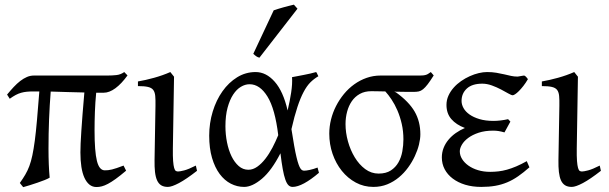

<svg xmlns="http://www.w3.org/2000/svg" viewBox="-20 -772 2561 808"><path d="M510.7 -53.7Q485.8 -32.7 467.3 -19.3Q448.7 -5.9 434.3 1.7Q419.9 9.3 408.4 12.2Q397 15.1 386.2 15.1Q369.1 15.1 356.4 4.9Q343.8 -5.4 335.2 -24.2Q326.7 -43 322.5 -69.8Q318.4 -96.7 318.4 -130.4Q318.4 -146 319.3 -168.2Q320.3 -190.4 322.3 -221.2Q324.2 -252 327.4 -291.7Q330.6 -331.5 335 -382.8Q300.3 -383.3 266.8 -384.5Q233.4 -385.7 193.4 -386.7Q189 -331.1 186.5 -270Q184.1 -209 184.1 -146.5Q184.1 -111.3 185.3 -81.3Q186.5 -51.3 189 -24.4Q182.1 -20 168.2 -14.4Q154.3 -8.8 137.7 -3.2Q121.1 2.4 104.7 7.6Q88.4 12.7 77.6 15.6Q76.2 14.2 74 11.2Q71.8 8.3 69.3 5.4Q66.9 2 63.5 -2Q76.7 -20.5 86.4 -37.1Q96.2 -53.7 103.5 -73.2Q110.8 -92.8 116.2 -118.4Q121.6 -144 126.5 -180.4Q131.3 -216.8 135.7 -267.3Q140.1 -317.9 145.5 -387.2H120.6Q105 -387.2 92.8 -386Q80.6 -384.8 69.1 -381.6Q57.6 -378.4 46.1 -372.3Q34.7 -366.2 21 -356.4L9.8 -374Q23.9 -391.1 37.6 -405.8Q51.3 -420.4 65.2 -431.2Q79.1 -441.9 93.3 -448Q107.4 -454.1 123 -454.1H432.1Q452.6 -454.1 470.2 -456.1Q487.8 -458 502.9 -468.8L516.6 -454.6Q491.2 -419.4 465.6 -400.6Q439.9 -381.8 416.5 -381.8H384.8Q380.9 -342.3 379.4 -301.8Q377.9 -261.2 377.9 -223.1Q377.9 -178.7 380.4 -147Q382.8 -115.2 387.9 -94.7Q393.1 -74.2 401.4 -64.7Q409.7 -55.2 420.9 -55.2Q428.2 -55.2 435.3 -55.9Q442.4 -56.6 451.2 -58.8Q460 -61 471.7 -64.9Q483.4 -68.8 500 -75.2Z M809.1 -53.2Q764.2 -18.1 733.4 -1.7Q702.6 14.6 686.5 14.6Q669.4 14.6 658.4 7.8Q647.5 1 641.1 -12.9Q634.8 -26.9 632.3 -48.3Q629.9 -69.8 630.4 -99.1L634.3 -326.7Q634.8 -352.1 633.3 -368.2Q631.8 -384.3 624.8 -393.6Q617.7 -402.8 602.5 -406.2Q587.4 -409.7 560.5 -409.7V-429.2Q592.3 -434.6 628.4 -444.6Q664.6 -454.6 696.8 -468.8L712.4 -449.2L707.5 -147.9Q707 -114.3 708.5 -94.7Q710 -75.2 712.9 -65.2Q715.8 -55.2 720 -52.7Q724.1 -50.3 729.5 -50.3Q736.8 -50.3 755.1 -54.9Q773.4 -59.6 804.2 -75.2Z M1025.4 -57.6Q1044.4 -57.6 1062.5 -70.3Q1080.6 -83 1096.7 -103.8Q1112.8 -124.5 1126.5 -150.6Q1140.1 -176.8 1150.9 -203.1Q1137.7 -313.5 1105.7 -365.5Q1073.7 -417.5 1030.3 -417.5Q1011.7 -417.5 993.7 -406.7Q975.6 -396 961.2 -374Q946.8 -352.1 937.7 -318.8Q928.7 -285.6 928.7 -240.7Q928.7 -206.1 935.3 -173.1Q941.9 -140.1 954.3 -114.5Q966.8 -88.9 984.6 -73.2Q1002.4 -57.6 1025.4 -57.6ZM1319.8 -451.2Q1301.3 -440.4 1286.1 -425.3Q1271 -410.2 1257.6 -384.8Q1244.1 -359.4 1231.7 -321.8Q1219.2 -284.2 1206.5 -228.5Q1212.9 -187.5 1218 -158.7Q1223.1 -129.9 1227.8 -110.6Q1232.4 -91.3 1236.6 -79.8Q1240.7 -68.4 1244.6 -62.7Q1248.5 -57.1 1252.4 -55.4Q1256.3 -53.7 1260.3 -53.7Q1268.1 -53.7 1283.4 -56.9Q1298.8 -60.1 1316.4 -66.9Q1317.4 -62.5 1318.8 -57.6Q1320.3 -52.7 1322.3 -44.9Q1288.6 -16.1 1260.3 -0.7Q1231.9 14.6 1211.4 14.6Q1201.2 14.6 1193.8 7.3Q1186.5 0 1180.7 -16.6Q1174.8 -33.2 1169.9 -60.3Q1165 -87.4 1160.2 -127Q1123 -54.2 1082.3 -19.8Q1041.5 14.6 1007.3 14.6Q978 14.6 951.4 1Q924.8 -12.7 904.5 -39.8Q884.3 -66.9 872.3 -107.4Q860.4 -147.9 860.4 -201.2Q860.4 -253.9 875.2 -302.5Q890.1 -351.1 916.3 -387.9Q942.4 -424.8 978 -446.8Q1013.7 -468.8 1055.7 -468.8Q1100.1 -468.8 1136 -428.2Q1171.9 -387.7 1190.4 -307.1Q1199.7 -346.2 1205.3 -382.6Q1210.9 -418.9 1209 -447.3Q1219.7 -449.2 1232.4 -451.7Q1245.1 -454.1 1258.8 -456.8Q1272.5 -459.5 1285.6 -462.4Q1298.8 -465.3 1310.5 -468.8Q1314.5 -463.4 1315.9 -459Q1317.4 -454.6 1319.8 -451.2ZM1071.8 -529.3Q1067.9 -530.3 1064.9 -531.5Q1062 -532.7 1059.1 -534.7Q1056.2 -536.6 1053.2 -539.1Q1050.3 -541.5 1045.9 -545.4L1131.8 -728.5Q1139.6 -731.4 1150.4 -734.6Q1161.1 -737.8 1172.9 -741.2Q1184.6 -744.6 1196 -747.3Q1207.5 -750 1216.8 -752.4L1231.9 -735.4Z M1677.7 -185.5Q1677.7 -219.7 1670.7 -250.5Q1663.6 -281.2 1652.6 -306.9Q1641.6 -332.5 1627.9 -353Q1614.3 -373.5 1601.6 -387.2Q1582 -387.7 1566.4 -387.9Q1550.8 -388.2 1542.5 -388.2Q1514.6 -388.2 1494.1 -376.7Q1473.6 -365.2 1460.4 -345.9Q1447.3 -326.7 1440.7 -301.8Q1434.1 -276.9 1434.1 -250Q1434.1 -213.9 1444.3 -177Q1454.6 -140.1 1472.9 -109.9Q1491.2 -79.6 1516.8 -60.5Q1542.5 -41.5 1573.2 -41.5Q1604.5 -41.5 1624.8 -54.7Q1645 -67.9 1656.7 -88.6Q1668.5 -109.4 1673.1 -135Q1677.7 -160.6 1677.7 -185.5ZM1805.2 -454.6Q1790.5 -431.2 1780 -417.5Q1769.5 -403.8 1760.5 -396.5Q1751.5 -389.2 1742.2 -387.2Q1732.9 -385.3 1720.2 -385.3Q1704.6 -385.3 1683.3 -385.5Q1662.1 -385.7 1639.2 -386.2L1646.5 -383.3Q1700.7 -344.2 1724.9 -302.5Q1749 -260.7 1749 -207Q1749 -187.5 1743.2 -163.6Q1737.3 -139.6 1725.8 -115Q1714.4 -90.3 1697.5 -67.1Q1680.7 -43.9 1658.7 -25.6Q1636.7 -7.3 1609.9 3.7Q1583 14.6 1551.3 14.6Q1511.2 14.6 1477.3 -3.7Q1443.4 -22 1418.5 -53Q1393.6 -84 1379.6 -124.5Q1365.7 -165 1365.7 -209.5Q1365.7 -239.3 1373 -269Q1380.4 -298.8 1394.3 -325.9Q1408.2 -353 1427.5 -376.5Q1446.8 -399.9 1470.9 -417.2Q1495.1 -434.6 1522.9 -444.3Q1550.8 -454.1 1581.5 -454.1H1731Q1745.6 -454.1 1754.4 -454.3Q1763.2 -454.6 1769.3 -456.1Q1775.4 -457.5 1780.5 -460.4Q1785.6 -463.4 1793 -468.8Z M2201.7 -439Q2192.4 -422.9 2182.4 -410.2Q2172.4 -397.5 2163.6 -388.7Q2154.8 -379.9 2147.9 -375.5Q2141.1 -371.1 2137.7 -371.1Q2132.3 -371.1 2119.1 -378.7Q2106 -386.2 2088.4 -395.5Q2070.8 -404.8 2050 -412.4Q2029.3 -419.9 2009.8 -419.9Q1966.8 -419.9 1944.6 -399.4Q1922.4 -378.9 1922.4 -347.2Q1922.4 -332 1930.7 -317.1Q1939 -302.2 1955.8 -290.3Q1972.7 -278.3 1997.8 -270.8Q2022.9 -263.2 2057.1 -263.2Q2070.3 -263.2 2086.9 -265.1Q2103.5 -267.1 2118.2 -270.5L2127.9 -260.3L2103 -214.8Q2088.9 -218.8 2078.1 -220.5Q2067.4 -222.2 2055.7 -222.2Q2020.5 -222.2 1994.1 -213.4Q1967.8 -204.6 1950.2 -191.4Q1932.6 -178.2 1923.8 -163.1Q1915 -147.9 1915 -135.3Q1915 -118.2 1924.6 -102.8Q1934.1 -87.4 1951.2 -75.2Q1968.3 -63 1991.7 -55.9Q2015.1 -48.8 2043 -48.8Q2060.1 -48.8 2077.4 -50.8Q2094.7 -52.7 2113.3 -57.9Q2131.8 -63 2152.6 -71.8Q2173.3 -80.6 2196.8 -93.8L2208 -67.9Q2183.1 -45.9 2160.6 -30.3Q2138.2 -14.6 2114.3 -4.6Q2090.3 5.4 2064 10Q2037.6 14.6 2005.4 14.6Q1968.3 14.6 1937.7 5.4Q1907.2 -3.9 1885.3 -20.5Q1863.3 -37.1 1851.3 -59.8Q1839.4 -82.5 1839.4 -109.4Q1839.4 -130.4 1846.7 -149.2Q1854 -168 1867.2 -183.8Q1880.4 -199.7 1898.2 -212.2Q1916 -224.6 1936.5 -233.4Q1899.9 -247.1 1879.4 -270.8Q1858.9 -294.4 1858.9 -330.6Q1858.9 -351.1 1867.2 -369.4Q1875.5 -387.7 1889.2 -403.1Q1902.8 -418.5 1920.4 -430.7Q1938 -442.9 1957 -451.4Q1976.1 -460 1994.9 -464.4Q2013.7 -468.8 2029.8 -468.8Q2051.3 -468.8 2068.8 -465.8Q2086.4 -462.9 2101.8 -459.2Q2117.2 -455.6 2130.6 -452.6Q2144 -449.7 2157.7 -449.7Q2159.2 -449.7 2163.1 -450.4Q2167 -451.2 2171.6 -451.9Q2176.3 -452.6 2180.4 -453.4Q2184.6 -454.1 2186 -454.1Q2191.4 -451.7 2194.6 -447.8Q2197.8 -443.8 2201.7 -439Z M2508.8 -53.2Q2463.9 -18.1 2433.1 -1.7Q2402.3 14.6 2386.2 14.6Q2369.1 14.6 2358.2 7.8Q2347.2 1 2340.8 -12.9Q2334.5 -26.9 2332 -48.3Q2329.6 -69.8 2330.1 -99.1L2334 -326.7Q2334.5 -352.1 2333 -368.2Q2331.5 -384.3 2324.5 -393.6Q2317.4 -402.8 2302.2 -406.2Q2287.1 -409.7 2260.3 -409.7V-429.2Q2292 -434.6 2328.1 -444.6Q2364.3 -454.6 2396.5 -468.8L2412.1 -449.2L2407.2 -147.9Q2406.7 -114.3 2408.2 -94.7Q2409.7 -75.2 2412.6 -65.2Q2415.5 -55.2 2419.7 -52.7Q2423.8 -50.3 2429.2 -50.3Q2436.5 -50.3 2454.8 -54.9Q2473.1 -59.6 2503.9 -75.2Z"/></svg>

Font: Noto Serif Devanagari
Style: Bold
Weight: 700
Designer: Monotype Design Team
Foundry: Monotype Imaging Inc.
Version: Version 1.01